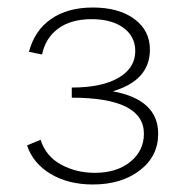

<svg xmlns="http://www.w3.org/2000/svg" viewBox="-20 -487 488 511"><path d="M280 -244Q401 -222 401 -131Q401 -71 352 -33.5Q303 4 227 4Q162 4 115 -24Q68 -52 52 -100L88 -115Q102 -71 142.5 -49Q183 -27 232 -27Q291 -27 327 -56.5Q363 -86 363 -131Q363 -227 171 -227V-254Q251 -254 295.5 -280Q340 -306 340 -351Q340 -390 308.5 -413Q277 -436 224 -436Q169 -436 135 -411Q101 -386 92 -342L57 -349Q72 -406 116 -436.5Q160 -467 227 -467Q296 -467 337.5 -436.5Q379 -406 379 -355Q379 -273 280 -244Z"/></svg>

Font: EauTestSC Light
Style: Regular
Weight: 300
Designer: Christian Thalmann (Catharsis Fonts)
Version: Version 0.001;PS 000.001;hotconv 1.0.88;makeotf.lib2.5.64775